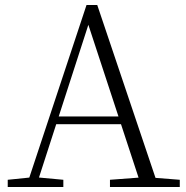

<svg xmlns="http://www.w3.org/2000/svg" viewBox="-20 -750 747 770"><path d="M11 0V-29L109 -39H126L234 -29V0ZM85 0 327 -730H370L616 0H548L324 -682H344L340 -668L124 0ZM192 -252 194 -283H493L495 -252ZM421 0V-29L554 -39H574L701 -29V0Z"/></svg>

Font: Noto Serif SC ExtraLight
Style: Regular
Weight: 200
Designer: Ryoko NISHIZUKA 西塚涼子 (kana & ideographs); Frank Grießhammer (Latin, Greek & Cyrillic); Wenlong ZHANG 张文龙 (bopomofo); San
Foundry: Adobe
Version: Version 2.002-H1;hotconv 1.1.0;makeotfexe 2.6.0